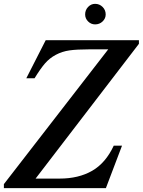

<svg xmlns="http://www.w3.org/2000/svg" viewBox="-27 -979 743 999"><path d="M695.8 -751 158.2 -49.8H283.2Q381.8 -49.8 452.4 -90.3Q522.9 -130.9 564.9 -221.2H607.9L523.9 0H-6.8V-21L536.1 -722.2H435.1Q372.6 -722.2 334.5 -716.8Q296.4 -711.4 263.4 -693.8Q230.5 -676.3 206.8 -648.7Q183.1 -621.1 152.8 -571.8H109.9L210.9 -770H695.8ZM416 -903.8Q416 -926.8 431.4 -942.9Q446.8 -959 467.8 -959Q490.7 -959 506.8 -942.9Q522.9 -926.8 522.9 -903.8Q522.9 -882.8 506.8 -867.4Q490.7 -852.1 467.8 -852.1Q446.8 -852.1 431.4 -867.4Q416 -882.8 416 -903.8Z"/></svg>

Font: Libre Baskerville
Style: Italic
Weight: 400
Designer: Pablo Impallari, Rodrigo Fuenzalida
Foundry: Pablo Impallari, Rodrigo Fuenzalida
Version: Version 1.000